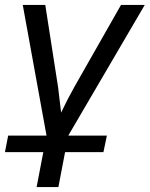

<svg xmlns="http://www.w3.org/2000/svg" viewBox="-37 -548 605 776"><path d="M-17 67 -4 0H151L55 -528H146L198 -194L210 -93Q237 -150 266 -201L452 -528H548L239 0H395L381 67H226L199 208H111L138 67Z"/></svg>

Font: Libra Sans
Style: Italic
Weight: 400
Italic angle: -12°
Foundry: Context Ltd
Version: Version 1.002